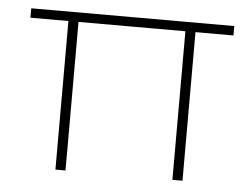

<svg xmlns="http://www.w3.org/2000/svg" viewBox="-41 -520 746 569"><g transform="rotate(5 332.0 -235.0)"><path d="M521 0V-442H634V-470H30V-442H143V0H173V-442H491V0Z"/></g></svg>

Font: Gantari Thin
Style: Regular
Weight: 250
Designer: Anugrah Pasau
Foundry: Lafontype
Version: Version 1.000